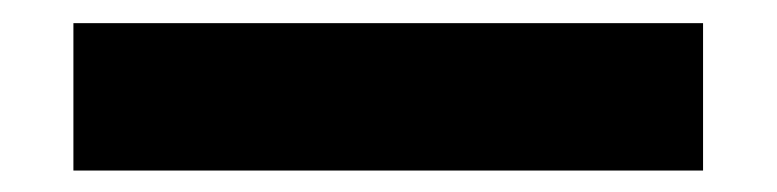

<svg xmlns="http://www.w3.org/2000/svg" viewBox="-20 -20 688 170"><path d="M45 131V0.5H602.5V131Z"/></svg>

Font: Encode Sans SC SemiExpanded
Style: Bold
Weight: 700
Width: 6
Designer: Multiple Designers
Foundry: Impallari Type
Version: Version 3.002